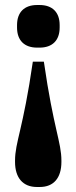

<svg xmlns="http://www.w3.org/2000/svg" viewBox="-20 -536 305 766"><path d="M218 -426V-436C218 -487 189 -516 138 -516H128C77 -516 48 -487 48 -436V-426C48 -375 77 -346 128 -346H138C189 -346 218 -375 218 -426ZM40 110C40 174 72 210 127 210H139C194 210 225 174 225 110V105C225 31 194 -20 155 -290H111C72 -20 40 31 40 105Z"/></svg>

Font: LT Superior Serif ExtraBold
Style: Regular
Weight: 800
Designer: Daniel Lyons
Foundry: LyonsType
Version: Version 2.120;FEAKit 1.0